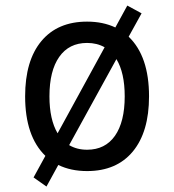

<svg xmlns="http://www.w3.org/2000/svg" viewBox="-20 -605 626 690"><path d="M147 65.4 100.6 32.7 143.1 -44.9Q70.3 -115.2 70.3 -258.8Q70.3 -387.2 128.7 -457.3Q187 -527.3 293 -527.3Q350.1 -527.3 394.5 -506.3L437.5 -585L488.8 -557.1L442.4 -473.1Q515.6 -402.8 515.6 -258.8Q515.6 -130.9 457.3 -60.5Q398.9 9.8 293 9.8Q234.4 9.8 189.5 -12.2ZM293 -66.9Q357.9 -66.9 393.1 -116.9Q428.2 -167 428.2 -258.8Q428.2 -343.3 398.4 -392.6L228.5 -83.5Q256.3 -66.9 293 -66.9ZM187 -126 356 -435.1Q328.6 -450.7 293 -450.7Q228 -450.7 192.9 -400.6Q157.7 -350.6 157.7 -258.8Q157.7 -175.3 187 -126Z"/></svg>

Font: CaskaydiaMono NF SemiLight
Style: Regular
Weight: 350
Designer: Aaron Bell
Foundry: Saja Typeworks
Version: Version 2111.001; ttfautohint (v1.8.4);Nerd Fonts 3.1.1